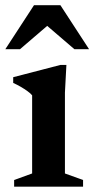

<svg xmlns="http://www.w3.org/2000/svg" viewBox="-25 -700 354 720"><path d="M224 -456.5 218.5 -353V-49.5L286.5 -25V0H28V-25L95.5 -49.5V-342.5Q89.5 -350 78 -358.2Q66.5 -366.5 52.8 -374.5Q39 -382.5 24.5 -389V-410.5L201.5 -456.5ZM-5 -515.5 102.5 -680.5H201.5L309 -515.5H254L134.5 -618H169.5L50 -515.5Z"/></svg>

Font: Newsreader 16pt 16pt SemiBold
Style: Regular
Weight: 600
Version: Version 1.003